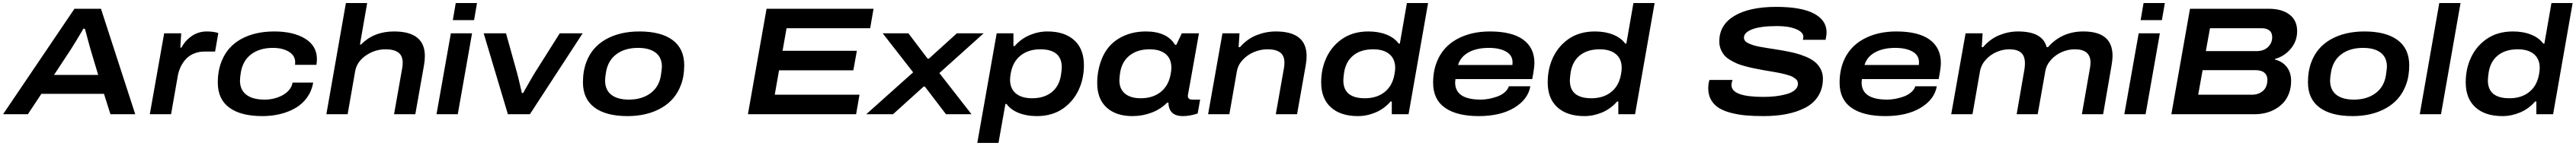

<svg xmlns="http://www.w3.org/2000/svg" viewBox="-41 -744 16740 951"><path d="M-21 0 442.9 -687H615.2L837.9 0H676.8L634.8 -132.8H228L140.1 0ZM310.1 -255.9H597.2L546.9 -423.8Q543.5 -435.1 534.4 -469.2Q525.4 -503.4 518.3 -529.5Q511.2 -555.7 509.8 -557.1H501Q446.8 -464.4 419.9 -422.9Z M932.6 0 1025.9 -526.9H1136.7L1130.9 -434.1H1138.7Q1162.1 -479.5 1205.3 -509.3Q1248.5 -539.1 1302.7 -539.1Q1346.7 -539.1 1377.9 -528.8L1356.9 -408.2H1287.6Q1249.5 -408.2 1218 -394.5Q1186.5 -380.9 1166 -357.9Q1145.5 -335 1132.8 -307.9Q1120.1 -280.8 1114.7 -251L1070.8 0Z M1664.6 12.2Q1523.9 12.2 1449.2 -43Q1374.5 -98.1 1374.5 -206.1Q1374.5 -286.1 1400.4 -348.1Q1438.5 -441.9 1527.6 -490.5Q1616.7 -539.1 1741.7 -539.1Q1865.7 -539.1 1942.1 -492.2Q2018.6 -445.3 2018.6 -358.9Q2018.6 -341.8 2015.6 -321.8H1876.5Q1877.4 -326.7 1877.4 -337.9Q1877.4 -382.3 1836.2 -407.2Q1794.9 -432.1 1732.4 -432.1Q1647.5 -432.1 1592.5 -391.1Q1537.6 -350.1 1524.4 -273.9Q1518.6 -237.8 1518.6 -219.2Q1518.6 -158.7 1559.8 -127Q1601.1 -95.2 1678.7 -95.2Q1745.6 -95.2 1798.6 -125.7Q1851.6 -156.2 1860.4 -206.1H1994.6Q1985.4 -152.3 1955.6 -110.1Q1925.8 -67.9 1881.1 -41.5Q1836.4 -15.1 1781.5 -1.5Q1726.6 12.2 1664.6 12.2Z M2080.1 0 2207 -724.1H2345.2L2298.3 -454.1H2305.2Q2388.7 -539.1 2520 -539.1Q2720.2 -539.1 2720.2 -378.9Q2720.2 -350.6 2714.4 -317.9L2658.2 0H2520L2573.2 -301.8Q2576.2 -320.3 2576.2 -334Q2576.2 -381.3 2547.6 -402.1Q2519 -422.9 2465.3 -422.9Q2395.5 -422.9 2336.9 -382.6Q2278.3 -342.3 2267.1 -279.8L2218.3 0Z M2901.9 -612.8 2920.9 -724.1H3059.1L3040 -612.8ZM2795.9 0 2889.2 -526.9H3026.9L2934.1 0Z M3259.8 0 3102.5 -526.9H3247.6L3318.8 -271Q3327.6 -240.2 3350.6 -138.2H3358.9Q3421.4 -249 3435.5 -271L3596.7 -526.9H3745.6L3402.8 0Z M4037.6 12.2Q3897.9 12.2 3822.8 -43.7Q3747.6 -99.6 3747.6 -208Q3747.6 -282.7 3770.5 -341.8Q3807.1 -438 3897.7 -488.5Q3988.3 -539.1 4114.7 -539.1Q4254.4 -539.1 4330.1 -483.2Q4405.8 -427.2 4405.8 -318.8Q4405.8 -247.1 4384.8 -191.9Q4348.6 -92.8 4256.6 -40.3Q4164.6 12.2 4037.6 12.2ZM4046.4 -95.2Q4130.4 -95.2 4186.5 -136.7Q4242.7 -178.2 4254.4 -253.9Q4260.7 -296.9 4260.7 -310.1Q4260.7 -369.6 4220.2 -400.9Q4179.7 -432.1 4105.5 -432.1Q4020.5 -432.1 3965.3 -391.1Q3910.2 -350.1 3897.5 -273.9Q3891.6 -240.7 3891.6 -219.2Q3891.6 -158.7 3931.6 -127Q3971.7 -95.2 4046.4 -95.2Z M4819.8 0 4940.9 -687H5636.2L5614.3 -560.1H5070.8L5044.9 -413.1H5527.8L5504.9 -286.1H5022L4994.1 -127H5544.9L5522.9 0Z M5588.9 0 5893.6 -272.9 5695.8 -526.9H5862.8L5987.8 -361.8H5995.6L6177.7 -526.9H6351.6L6064 -268.1L6272.9 0H6106.9L5969.7 -180.2H5961.9L5762.7 0Z M6310.5 187 6436.5 -526.9H6545.4V-443.8H6553.2Q6594.7 -491.7 6651.1 -515.4Q6707.5 -539.1 6766.6 -539.1Q6877.9 -539.1 6940.7 -481.9Q7003.4 -424.8 7003.4 -319.8Q7003.4 -244.1 6978.5 -180.2Q6945.3 -93.8 6873.3 -40.8Q6801.3 12.2 6697.3 12.2Q6631.3 12.2 6579.8 -8.3Q6528.3 -28.8 6500.5 -66.9H6493.2L6448.2 187ZM6666.5 -104Q6745.1 -104 6794.2 -143.6Q6843.3 -183.1 6854.5 -255.9Q6859.4 -290.5 6859.4 -307.1Q6859.4 -363.8 6824.5 -393.3Q6789.6 -422.9 6720.2 -422.9Q6643.1 -422.9 6592.3 -382.6Q6541.5 -342.3 6528.3 -268.1Q6523.4 -243.2 6523.4 -225.1Q6523.4 -167 6561 -135.5Q6598.6 -104 6666.5 -104Z M7318.8 12.2Q7211.9 12.2 7150.9 -43.7Q7089.8 -99.6 7089.8 -203.1Q7089.8 -281.2 7116.7 -353Q7150.9 -444.3 7227.8 -491.7Q7304.7 -539.1 7405.8 -539.1Q7543 -539.1 7595.7 -452.1H7604L7639.6 -526.9H7751L7728 -397Q7716.8 -334 7707.3 -280.3Q7697.8 -226.6 7692.9 -199.7Q7688 -172.9 7684.3 -153.3Q7680.7 -133.8 7679.7 -127.4Q7678.7 -121.1 7678.7 -120.1Q7678.7 -95.2 7708 -95.2H7758.8L7742.7 -4.9Q7693.4 12.2 7645 12.2Q7585.9 12.2 7564 -26.9Q7552.7 -48.3 7552.7 -75.2H7543.9Q7503.4 -33.2 7443.8 -10.5Q7384.3 12.2 7318.8 12.2ZM7372.1 -104Q7450.7 -104 7502 -144.5Q7553.2 -185.1 7566.9 -259.8Q7571.8 -284.7 7571.8 -303.2Q7571.8 -361.3 7534.7 -392.1Q7497.6 -422.9 7429.7 -422.9Q7352.1 -422.9 7301.3 -383.3Q7250.5 -343.8 7238.8 -271Q7233.9 -237.3 7233.9 -221.2Q7233.9 -165 7270 -134.5Q7306.2 -104 7372.1 -104Z M7810.5 0 7903.8 -526.9H8014.6L8008.8 -437H8017.6Q8064.9 -491.2 8126 -515.1Q8187 -539.1 8250.5 -539.1Q8450.7 -539.1 8450.7 -378.9Q8450.7 -350.6 8444.8 -317.9L8388.7 0H8250.5L8303.7 -301.8Q8306.6 -320.3 8306.6 -335Q8306.6 -381.8 8278.6 -402.3Q8250.5 -422.9 8196.8 -422.9Q8151.9 -422.9 8109.4 -405.3Q8066.9 -387.7 8035.9 -354.5Q8004.9 -321.3 7997.6 -279.8L7948.7 0Z M8783.7 12.2Q8671.9 12.2 8608.6 -44.9Q8545.4 -102.1 8545.4 -207Q8545.4 -283.2 8570.3 -347.2Q8603.5 -433.6 8675.8 -486.3Q8748 -539.1 8852.5 -539.1Q8918.5 -539.1 8970 -518.6Q9021.5 -498 9049.3 -460H9056.6L9102.5 -724.1H9240.2L9113.3 0H9004.4V-83H8996.6Q8955.1 -35.2 8898.9 -11.5Q8842.8 12.2 8783.7 12.2ZM8829.6 -104Q8906.7 -104 8957.5 -144.3Q9008.3 -184.6 9021.5 -258.8Q9026.4 -283.7 9026.4 -301.8Q9026.4 -359.9 8988.8 -391.4Q8951.2 -422.9 8883.3 -422.9Q8803.7 -422.9 8754.6 -383.3Q8705.6 -343.8 8694.3 -271Q8689.5 -236.3 8689.5 -220.2Q8689.5 -104 8829.6 -104Z M9569.8 12.2Q9427.2 12.2 9350.1 -42Q9272.9 -96.2 9272.9 -205.1Q9272.9 -279.3 9296.9 -340.8Q9335 -437.5 9426.3 -488.3Q9517.6 -539.1 9642.1 -539.1Q9784.7 -539.1 9857.9 -486.1Q9931.2 -433.1 9931.2 -334Q9931.2 -301.8 9917 -229H9418Q9416 -213.4 9416 -207Q9416 -95.2 9583 -95.2Q9606.9 -95.2 9634 -100.1Q9661.1 -105 9688.7 -114.7Q9716.3 -124.5 9737.3 -142.1Q9758.3 -159.7 9765.1 -182.1H9904.8Q9890.1 -96.7 9800.3 -42.2Q9710.4 12.2 9569.8 12.2ZM9435.1 -320.8H9788.1Q9789.1 -326.7 9789.1 -337.9Q9789.1 -384.8 9746.3 -408.4Q9703.6 -432.1 9634.8 -432.1Q9556.6 -432.1 9503.7 -403.1Q9450.7 -374 9435.1 -320.8Z M10255.9 12.2Q10144 12.2 10080.8 -44.9Q10017.6 -102.1 10017.6 -207Q10017.6 -283.2 10042.5 -347.2Q10075.7 -433.6 10147.9 -486.3Q10220.2 -539.1 10324.7 -539.1Q10390.6 -539.1 10442.1 -518.6Q10493.7 -498 10521.5 -460H10528.8L10574.7 -724.1H10712.4L10585.4 0H10476.6V-83H10468.8Q10427.2 -35.2 10371.1 -11.5Q10314.9 12.2 10255.9 12.2ZM10301.8 -104Q10378.9 -104 10429.7 -144.3Q10480.5 -184.6 10493.7 -258.8Q10498.5 -283.7 10498.5 -301.8Q10498.5 -359.9 10460.9 -391.4Q10423.3 -422.9 10355.5 -422.9Q10275.9 -422.9 10226.8 -383.3Q10177.7 -343.8 10166.5 -271Q10161.6 -236.3 10161.6 -220.2Q10161.6 -104 10301.8 -104Z M11419.9 12.2Q11355.5 12.2 11304.4 7.6Q11253.4 2.9 11206.5 -9.5Q11159.7 -22 11128.7 -41.7Q11097.7 -61.5 11079.3 -93.5Q11061 -125.5 11061 -168Q11061 -199.2 11068.8 -223.1H11218.8Q11211.9 -205.1 11211.9 -189.9Q11211.9 -112.8 11418.9 -112.8Q11459.5 -112.8 11496.6 -116.9Q11533.7 -121.1 11568.1 -130.4Q11602.5 -139.6 11623.3 -157.2Q11644 -174.8 11644 -199.2Q11644 -208.5 11640.1 -216.6Q11636.2 -224.6 11627.7 -231.2Q11619.1 -237.8 11609.9 -243.2Q11600.6 -248.5 11585.2 -253.2Q11569.8 -257.8 11557.4 -261.2Q11544.9 -264.6 11524.9 -268.6Q11504.9 -272.5 11491.2 -274.9Q11477.5 -277.3 11455.3 -281Q11433.1 -284.7 11419.9 -287.1Q11383.8 -293.9 11360.4 -298.6Q11336.9 -303.2 11303.5 -312Q11270 -320.8 11248.8 -329.8Q11227.5 -338.9 11203.4 -353.3Q11179.2 -367.7 11165.3 -384.3Q11151.4 -400.9 11142.1 -423.8Q11132.8 -446.8 11132.8 -474.1Q11132.8 -581.5 11230.5 -640.4Q11328.1 -699.2 11502.9 -699.2Q11666.5 -699.2 11748.3 -655.5Q11830.1 -611.8 11830.1 -533.2Q11830.1 -516.1 11823.7 -484.9H11675.8Q11679.2 -498 11679.2 -503.9Q11679.2 -534.7 11631.6 -554.4Q11584 -574.2 11509.8 -574.2Q11400.9 -574.2 11346.9 -553.2Q11293 -532.2 11293 -499Q11293 -487.3 11300 -478Q11307.1 -468.8 11322 -461.9Q11336.9 -455.1 11353.3 -449.7Q11369.6 -444.3 11395.5 -439.5Q11421.4 -434.6 11442.6 -431.4Q11463.9 -428.2 11495.8 -423.1Q11527.8 -418 11549.8 -414.1Q11593.3 -406.2 11626.2 -397.9Q11659.2 -389.6 11694.8 -374.8Q11730.5 -359.9 11753.4 -341.3Q11776.4 -322.8 11791.3 -294.7Q11806.2 -266.6 11806.2 -231.9Q11806.2 -167 11775.9 -118.7Q11745.6 -70.3 11691.4 -42.2Q11637.2 -14.2 11569.6 -1Q11502 12.2 11419.9 12.2Z M12211.4 12.2Q12068.8 12.2 11991.7 -42Q11914.6 -96.2 11914.6 -205.1Q11914.6 -279.3 11938.5 -340.8Q11976.6 -437.5 12067.9 -488.3Q12159.2 -539.1 12283.7 -539.1Q12426.3 -539.1 12499.5 -486.1Q12572.8 -433.1 12572.8 -334Q12572.8 -301.8 12558.6 -229H12059.6Q12057.6 -213.4 12057.6 -207Q12057.6 -95.2 12224.6 -95.2Q12248.5 -95.2 12275.6 -100.1Q12302.7 -105 12330.3 -114.7Q12357.9 -124.5 12378.9 -142.1Q12399.9 -159.7 12406.7 -182.1H12546.4Q12531.7 -96.7 12441.9 -42.2Q12352.1 12.2 12211.4 12.2ZM12076.7 -320.8H12429.7Q12430.7 -326.7 12430.7 -337.9Q12430.7 -384.8 12387.9 -408.4Q12345.2 -432.1 12276.4 -432.1Q12198.2 -432.1 12145.3 -403.1Q12092.3 -374 12076.7 -320.8Z M12640.1 0 12733.4 -526.9H12844.2L12838.4 -437H12847.2Q12893.1 -490.7 12952.6 -514.9Q13012.2 -539.1 13074.2 -539.1Q13233.9 -539.1 13260.3 -437H13269Q13358.9 -539.1 13499 -539.1Q13688.5 -539.1 13688.5 -380.9Q13688.5 -355 13682.1 -317.9L13627.4 0H13489.3L13542 -301.8Q13545.4 -323.2 13545.4 -335.9Q13545.4 -422.9 13443.4 -422.9Q13400.4 -422.9 13359.6 -405.3Q13318.8 -387.7 13288.8 -354.5Q13258.8 -321.3 13251.5 -279.8L13202.1 0H13065.4L13116.2 -293.9Q13119.1 -314 13119.1 -331.1Q13119.1 -379.9 13093.5 -401.4Q13067.9 -422.9 13018.1 -422.9Q12975.1 -422.9 12934.6 -405.3Q12894 -387.7 12864.3 -354.5Q12834.5 -321.3 12827.1 -279.8L12778.3 0Z M13871.1 -612.8 13890.1 -724.1H14028.3L14009.3 -612.8ZM13765.1 0 13858.4 -526.9H13996.1L13903.3 0Z M14070.8 0 14191.9 -687H14703.1Q14788.1 -687 14838.1 -649.4Q14888.2 -611.8 14888.2 -541Q14888.2 -475.6 14846.7 -426.3Q14805.2 -377 14744.1 -359.9V-356Q14792.5 -344.2 14820.8 -307.9Q14849.1 -271.5 14849.1 -216.8Q14849.1 -173.3 14835.7 -137.2Q14822.3 -101.1 14799.6 -75.9Q14776.9 -50.8 14746.3 -33.4Q14715.8 -16.1 14681.9 -8.1Q14647.9 0 14611.8 0ZM14294.9 -411.1H14625Q14671.4 -411.1 14698.7 -437.5Q14726.1 -463.9 14726.1 -502Q14726.1 -530.8 14708.3 -545.4Q14690.4 -560.1 14658.2 -560.1H14321.8ZM14245.1 -127H14593.3Q14637.2 -127 14666 -151.9Q14694.8 -176.8 14694.8 -225.1Q14694.8 -253.9 14675.3 -270.5Q14655.8 -287.1 14616.2 -287.1H14273.9Z M15248.5 12.2Q15108.9 12.2 15033.7 -43.7Q14958.5 -99.6 14958.5 -208Q14958.5 -282.7 14981.4 -341.8Q15018.1 -438 15108.6 -488.5Q15199.2 -539.1 15325.7 -539.1Q15465.3 -539.1 15541 -483.2Q15616.7 -427.2 15616.7 -318.8Q15616.7 -247.1 15595.7 -191.9Q15559.6 -92.8 15467.5 -40.3Q15375.5 12.2 15248.5 12.2ZM15257.3 -95.2Q15341.3 -95.2 15397.5 -136.7Q15453.6 -178.2 15465.3 -253.9Q15471.7 -296.9 15471.7 -310.1Q15471.7 -369.6 15431.2 -400.9Q15390.6 -432.1 15316.4 -432.1Q15231.4 -432.1 15176.3 -391.1Q15121.1 -350.1 15108.4 -273.9Q15102.5 -240.7 15102.5 -219.2Q15102.5 -158.7 15142.6 -127Q15182.6 -95.2 15257.3 -95.2Z M15685.1 0 15812 -724.1H15950.2L15823.2 0Z M16222.2 12.2Q16110.4 12.2 16047.1 -44.9Q15983.9 -102.1 15983.9 -207Q15983.9 -283.2 16008.8 -347.2Q16042 -433.6 16114.3 -486.3Q16186.5 -539.1 16291 -539.1Q16356.9 -539.1 16408.4 -518.6Q16460 -498 16487.8 -460H16495.1L16541 -724.1H16678.7L16551.8 0H16442.9V-83H16435.1Q16393.6 -35.2 16337.4 -11.5Q16281.2 12.2 16222.2 12.2ZM16268.1 -104Q16345.2 -104 16396 -144.3Q16446.8 -184.6 16460 -258.8Q16464.8 -283.7 16464.8 -301.8Q16464.8 -359.9 16427.2 -391.4Q16389.6 -422.9 16321.8 -422.9Q16242.2 -422.9 16193.1 -383.3Q16144 -343.8 16132.8 -271Q16127.9 -236.3 16127.9 -220.2Q16127.9 -104 16268.1 -104Z"/></svg>

Font: Archivo Expanded SemiBold
Style: Italic
Weight: 600
Width: 7
Italic angle: -10°
Designer: Hector Gatti
Foundry: Omnibus-Type
Version: Version 2.001